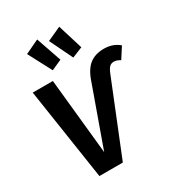

<svg xmlns="http://www.w3.org/2000/svg" viewBox="-224 -1119 1161 1258"><g transform="rotate(-30 356.0 -489.5)"><path d="M250 -979 315.9 -788.1 237.8 -752.9 145 -929.2ZM417 -979 475.1 -790 396 -757.8 312 -931.2ZM155.8 0 50.8 -691.9H203.1L261.2 -120.1L419.9 -564Q446.3 -642.1 489 -675Q531.7 -708 597.2 -708Q665 -708 711.9 -668L659.2 -585.9Q633.3 -602.1 611.8 -602.1Q591.8 -602.1 578.9 -589.8Q565.9 -577.6 553.2 -545.9L333 0Z"/></g></svg>

Font: FiraGO SemiBold
Style: Italic
Weight: 600
Italic angle: -8°
Designer: bBox Type GmbH
Foundry: bBox Type GmbH
Version: Version 1.001;PS 001.001;hotconv 1.0.88;makeotf.lib2.5.64775